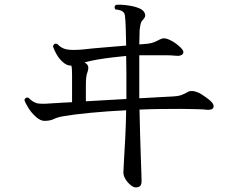

<svg xmlns="http://www.w3.org/2000/svg" viewBox="-20 -771 1040 834"><path d="M569 43Q560 43 547.5 33Q535 23 525.5 8Q516 -7 516 -22Q516 -34 518.5 -73.5Q521 -113 524 -170.5Q527 -228 528 -292Q446 -288 373 -281Q300 -274 255 -266Q230 -262 214 -254Q198 -246 173 -246Q156 -246 137 -262.5Q118 -279 104 -301Q90 -323 86 -337Q91 -351 104 -346Q126 -323 150 -321Q174 -319 218 -323Q221 -323 222 -323Q233 -324 251.5 -325Q270 -326 293 -327V-446Q293 -458 292.5 -468Q292 -478 290 -486Q272 -485 254.5 -500Q237 -515 225.5 -535.5Q214 -556 210 -570Q215 -585 229 -580Q246 -561 269.5 -556.5Q293 -552 339 -556Q382 -561 432.5 -565Q483 -569 528 -573Q527 -611 526.5 -638Q526 -665 525 -677Q524 -688 523 -700.5Q522 -713 515 -719Q506 -728 481 -730Q473 -743 484 -750Q507 -752 539.5 -747Q572 -742 591 -732Q604 -725 609 -713Q614 -701 605 -690Q595 -680 592 -671Q589 -662 587 -644Q586 -636 586 -619Q586 -602 585 -578Q606 -580 621 -581Q638 -583 650 -588Q662 -593 675 -600Q685 -605 694 -604.5Q703 -604 712 -600Q729 -593 742.5 -583Q756 -573 765 -564Q782 -548 774 -537Q766 -526 742 -529Q724 -531 696 -531Q668 -531 644 -531Q639 -531 634 -531Q629 -531 625 -531H585V-344Q635 -347 673.5 -349Q712 -351 731 -352Q751 -353 763 -356.5Q775 -360 795 -371Q812 -382 846 -367Q858 -360 875 -348Q892 -336 899 -328Q911 -315 907 -304Q903 -293 880 -294Q867 -296 845 -296.5Q823 -297 800.5 -297.5Q778 -298 762 -298Q722 -298 677.5 -297.5Q633 -297 586 -295Q587 -242 588.5 -189.5Q590 -137 591.5 -93.5Q593 -50 594 -21Q595 8 595 15Q595 31 588.5 37Q582 43 569 43ZM353 -331Q394 -333 439.5 -336Q485 -339 529 -341V-376Q529 -417 529 -455.5Q529 -494 528 -528Q524 -527 519 -527Q514 -527 509 -526Q469 -522 433.5 -517Q398 -512 371 -506L347 -500Q361 -492 363 -482Q365 -472 360 -458Q356 -448 354.5 -434.5Q353 -421 353 -398Z"/></svg>

Font: Zen Old Mincho
Style: Regular
Weight: 400
Designer: Yoshimichi Ohira
Foundry: Positype
Version: Version 1.001